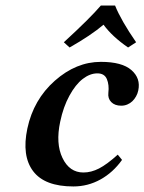

<svg xmlns="http://www.w3.org/2000/svg" viewBox="-20 -669 525 699"><path d="M398.9 -648.9Q420.9 -594.2 475.6 -515.1L446.3 -496.1Q388.2 -536.1 356.9 -579.1Q311.5 -540.5 233.4 -496.1L212.4 -515.1Q308.1 -603 347.2 -648.9ZM424.3 -86.9Q391.6 -41 345.7 -15.6Q299.8 9.8 247.1 9.8Q142.6 9.8 100.6 -45.9Q58.6 -101.6 79.6 -201.2Q102.1 -306.6 179.7 -375.2Q257.3 -443.8 347.2 -443.8Q424.3 -443.8 458.5 -413.8Q492.7 -383.8 483.4 -339.8Q481 -328.1 475.3 -318.1Q469.7 -308.1 461.9 -300.5Q454.1 -293 443.6 -288.6Q433.1 -284.2 421.4 -284.2Q397.9 -284.2 385 -297.4Q372.1 -310.5 374.5 -331.1Q377.9 -359.9 369.1 -380.9Q360.4 -401.9 334.5 -401.9Q307.6 -401.9 281.2 -381.6Q254.9 -361.3 232.7 -320.6Q210.4 -279.8 199.2 -226.1Q182.1 -146.5 207.5 -93.8Q232.9 -41 283.7 -41Q312 -41 340.6 -55.7Q369.1 -70.3 408.7 -106Z"/></svg>

Font: Linux Libertine Slanted
Style: Semibold Slanted
Weight: 600
Designer: Philipp H. Poll
Foundry: Philipp H. Poll
Version: Version 5.1.1